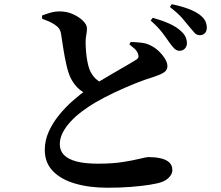

<svg xmlns="http://www.w3.org/2000/svg" viewBox="-20 -831 1040 905"><path d="M778.7 -630.2Q764.9 -650.7 744.8 -677.2Q724.8 -703.6 690.1 -734.1L700 -747.3Q742.1 -735.4 776.3 -720.4Q810.5 -705.5 833 -684.4Q849.4 -669.8 855.2 -655.6Q861 -641.5 861 -627.5Q861 -612.1 850.8 -601.5Q840.5 -590.9 824.2 -591.6Q811.8 -592.4 801.5 -602.5Q791.3 -612.7 778.7 -630.2ZM871.5 -706Q857.6 -723.8 838.9 -745.5Q820.1 -767.3 780.8 -798L789.4 -811.2Q832.2 -802.5 865.8 -790.1Q899.4 -777.8 920 -762.3Q939.3 -748.3 947.1 -732.9Q954.8 -717.5 954.8 -700.6Q954.8 -684.2 945.9 -674.7Q937 -665.2 921.4 -665.2Q907.1 -665.2 896.8 -676.4Q886.6 -687.5 871.5 -706ZM589.8 -622 596.2 -633.4Q622.9 -632.3 646.5 -629.6Q670.1 -627 688.4 -617.3Q709 -608 727.2 -591Q745.4 -573.9 757.2 -554.7Q769.1 -535.5 769.1 -518.8Q769.1 -501.4 754 -490.6Q738.9 -479.8 702.9 -468.1Q664.7 -456.6 616.3 -437.3Q568 -417.9 519.2 -394.8Q470.3 -371.7 428.8 -347.6Q395.7 -327.9 365.6 -305.3Q335.5 -282.6 312.1 -257.2Q288.8 -231.8 275.4 -205.2Q261.9 -178.6 261.9 -150.8Q261.9 -121.1 281.5 -100.7Q301 -80.3 340.9 -69.9Q380.8 -59.5 441.7 -59.5Q510.8 -59.5 560.1 -67.5Q609.5 -75.4 639.8 -83Q670 -90.6 680.2 -90.6Q710 -90.6 735.6 -85.2Q761.2 -79.8 776.8 -66.4Q792.4 -52.9 792.4 -28.8Q792.4 -12.8 779.1 2.6Q765.7 17.9 745.1 26.1Q724.5 33.7 686.3 39.8Q648.1 45.9 597.6 49.9Q547.1 53.9 487.7 53.9Q401.2 53.9 334.4 34.4Q267.5 15 229.3 -24.6Q191.1 -64.2 191.1 -124.2Q191.1 -169.3 210 -211Q228.9 -252.8 259.1 -289.6Q289.4 -326.5 323.6 -356.4Q357.9 -386.4 387.5 -407.9Q415.3 -427.1 450.6 -448.6Q486 -470.2 520.6 -490Q555.3 -509.8 582.2 -525.6Q609.2 -541.3 620.6 -548.8Q630.2 -554.1 632.1 -560.8Q634 -567.6 630.5 -577.6Q625.7 -591.6 613.4 -602.2Q601.2 -612.8 589.8 -622ZM178.2 -757.8Q198.2 -765.7 218.9 -771.5Q239.7 -777.2 261.2 -777.2Q295.5 -777.2 324.6 -763.9Q353.7 -750.5 371.8 -732.4Q389.8 -714.2 389.8 -697.6Q390 -682.7 386.6 -665.6Q383.2 -648.5 383.5 -629.3Q383.8 -609.6 385.7 -586.6Q387.6 -563.7 391.8 -541.5Q396.1 -519.2 402.1 -503.1Q412.6 -477.9 429.5 -461.4Q446.5 -444.9 470.4 -434.4L394.5 -385.9Q364.9 -397.8 345.1 -418.1Q325.3 -438.5 312.6 -464.3Q301.7 -487.6 293.4 -523.8Q285 -560 278.9 -598.9Q272.7 -637.7 268.2 -668.4Q265.7 -686 258.5 -696.1Q251.3 -706.3 236.3 -716.1Q224.8 -723.5 209.2 -730.5Q193.5 -737.5 178.4 -742.8Z"/></svg>

Font: Noto Serif JP
Style: Regular
Weight: 200
Designer: Ryoko NISHIZUKA 西塚涼子 (kana & ideographs); Frank Grießhammer (Latin, Greek & Cyrillic); Wenlong ZHANG 张文龙 (bopomofo); San
Foundry: Adobe
Version: Version 2.001;hotconv 1.1.0;makeotfexe 2.6.0